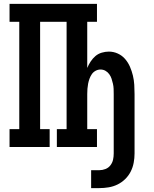

<svg xmlns="http://www.w3.org/2000/svg" viewBox="-20 -755 790 986"><path d="M448 211V119H490Q506 119 521.5 113Q537 107 547 94Q557 81 560.5 65.5Q564 50 564 33V-272Q564 -286 563.5 -299Q563 -312 560 -325Q557 -338 553 -350.5Q549 -363 541 -374Q533 -385 521.5 -391.5Q510 -398 496 -398Q483 -398 471 -391.5Q459 -385 451.5 -374Q444 -363 439.5 -350.5Q435 -338 432.5 -325Q430 -312 429 -299Q428 -286 428 -272V-92H478V0H272V-92H322V-643H186V-92H235V0H29V-92H79V-643H29V-735H478V-643H428V-406Q435 -423 445.5 -439Q456 -455 470 -467Q484 -479 502.5 -484.5Q521 -490 539 -490Q563 -490 585 -480Q607 -470 622.5 -452Q638 -434 647.5 -412Q657 -390 662.5 -367Q668 -344 669.5 -320Q671 -296 671 -272V33Q671 57 666.5 81Q662 105 651 126.5Q640 148 622.5 165Q605 182 583.5 192.5Q562 203 538 207Q514 211 490 211Z"/></svg>

Font: Iosevka Etoile Semibold
Style: Regular
Weight: 600
Designer: Belleve Invis
Foundry: Belleve Invis
Version: Version 22.1.2; ttfautohint (v1.8.4)